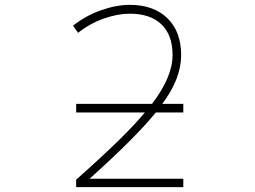

<svg xmlns="http://www.w3.org/2000/svg" viewBox="-20 -762 1040 784"><path d="M291 -302.7V-337.9H600.6Q684.6 -447.3 684.6 -537.1Q684.6 -619.1 639.2 -662.6Q593.8 -706.1 509.8 -706.1Q460 -706.1 403.3 -686Q346.7 -666 298.8 -627.9L278.3 -657.2Q330.1 -698.2 392.6 -720.2Q455.1 -742.2 509.8 -742.2Q607.4 -742.2 663.6 -687.5Q719.7 -632.8 719.7 -537.1Q719.7 -440.4 642.6 -337.9H728.5V-302.7H616.2Q532.2 -199.2 345.7 -32.2H728.5V2H291V-28.3Q495.1 -209 571.3 -302.7Z"/></svg>

Font: GenEi Gothic M ExtraLight
Style: Regular
Weight: 200
Designer: o_tamon (Modified); [Source Han Sans]
Ryoko NISHIZUKA  (kana & ideographs); Paul D. Hunt (Latin, Greek & Cyrillic); Wenl
Version: Version 1.1a;Original Version 1.004